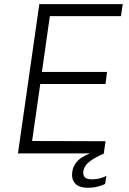

<svg xmlns="http://www.w3.org/2000/svg" viewBox="-20 -743 626 930"><path d="M67 0 170.5 -723H574.5L566 -665H221.5L183 -394.5H498.5L491 -336H175L135.5 -60L491.5 -59L482.5 0ZM406.5 166.5Q361.5 166.5 343.2 145Q325 123.5 330 89Q334 58 358.5 33.8Q383 9.5 441.5 -9L487 -1Q437.5 20.5 412.8 40.2Q388 60 383.5 86.5Q381.5 106 391 115.8Q400.5 125.5 426 125.5Q449 125.5 467.8 119.8Q486.5 114 495.5 109L489 148Q477 154.5 454.5 160.5Q432 166.5 406.5 166.5Z"/></svg>

Font: Public Sans ExtraLight
Style: Italic
Weight: 200
Italic angle: -8°
Designer: The Public Sans project authors (U.S. Web Design System). Libre Franklin designed by Pablo Impallari and Rodrigo Fuenzal
Version: Version 1.007; ttfautohint (v1.8.1) -l 8 -r 50 -G 200 -x 14 